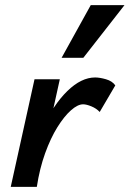

<svg xmlns="http://www.w3.org/2000/svg" viewBox="-20 -731 507 751"><path d="M72 0Q99 -130 144 -226Q189 -322 243.5 -375Q298 -428 352 -428Q370 -428 394.5 -421Q419 -414 431 -397L370 -293Q357 -307 337.5 -315Q318 -323 305 -323Q284 -323 257.5 -299.5Q231 -276 204.5 -233.5Q178 -191 156.5 -131.5Q135 -72 124 0ZM22 0 115 -421H214L121 0ZM221 -505 335 -711H467L306 -505Z"/></svg>

Font: Ysabeau
Style: Bold Italic
Weight: 700
Italic angle: -12°
Designer: Christian Thalmann (Catharsis Fonts)
Version: Version 2.002